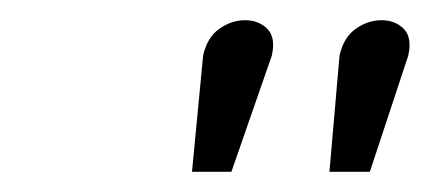

<svg xmlns="http://www.w3.org/2000/svg" viewBox="-20 -758 425 190"><path d="M316 -703 306 -588H346L384 -703Q388 -721 379.5 -729.5Q371 -738 357.5 -738Q344 -738 332 -729.5Q320 -721 316 -703ZM181 -703 170 -588H209L249 -703Q253 -721 244.5 -729.5Q236 -738 222.5 -738Q209 -738 197 -729.5Q185 -721 181 -703Z"/></svg>

Font: Advent Pro
Style: Italic
Weight: 400
Italic angle: -12°
Designer: VivaRado, Andreas Kalpakidis
Foundry: VivaRado, Andreas Kalpakidis
Version: Version 3.000